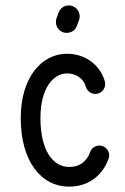

<svg xmlns="http://www.w3.org/2000/svg" viewBox="-20 -696 465 714"><path d="M315.4 -130.9C305.7 -104 284.2 -75.2 237.3 -75.2C175.8 -75.2 130.4 -137.7 130.4 -256.8C130.4 -368.2 178.2 -422.9 229 -422.9C269 -422.9 293 -397.9 298.8 -374.5C302.7 -358.9 317.4 -346.7 334.5 -346.7C354.5 -346.7 371.1 -363.3 371.1 -383.3C371.1 -386.2 370.6 -389.6 370.1 -392.1C357.4 -442.9 308.1 -496.1 229 -496.1C135.3 -496.1 57.1 -408.7 57.1 -256.8C57.1 -99.6 130.4 -2 237.3 -2C326.2 -2 368.2 -62.5 383.8 -105.5C385.3 -109.4 386.2 -113.8 386.2 -118.2C386.2 -138.2 369.6 -154.8 349.6 -154.8C334 -154.8 320.3 -144.5 315.4 -130.9ZM266.1 -600.1 273.9 -621.6C275.4 -626 276.4 -630.4 276.4 -635.3C276.4 -657.7 258.3 -675.8 235.8 -675.8C218.3 -675.8 203.6 -665 197.8 -648.9L189.9 -627.4C188.5 -623 188 -618.7 188 -613.8C188 -591.3 205.6 -573.7 228 -573.7C245.6 -573.7 260.3 -584 266.1 -600.1Z"/></svg>

Font: Velvelyne
Style: Regular
Weight: 400
Designer: Manon Van der Borght et Mariel Nils
Foundry: Velvetyne
Version: Version 1.070;Glyphs 3.3.1 (3343)